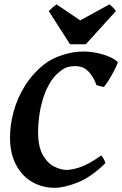

<svg xmlns="http://www.w3.org/2000/svg" viewBox="-20 -873 576 906"><path d="M535.2 -581.1Q537.1 -579.1 529.8 -562.7Q522.5 -546.4 510.7 -525.1Q499 -503.9 487.3 -485.8Q475.6 -467.8 469.2 -462.4L435.1 -471.2Q424.3 -505.4 399.7 -533.2Q375 -561 335 -561Q315.4 -561 299.6 -556.6Q283.7 -552.2 264.2 -537.1Q233.4 -513.2 213.1 -477.5Q192.9 -441.9 181.2 -401.4Q169.4 -360.8 164.6 -321.8Q159.7 -282.7 159.7 -252Q159.7 -181.2 181.9 -141.8Q204.1 -102.5 235.6 -86.9Q267.1 -71.3 294.4 -71.3Q318.4 -71.3 357.2 -83.7Q396 -96.2 458 -139.6Q461.9 -136.2 469.2 -123Q476.6 -109.9 477.1 -103Q410.6 -37.6 347.2 -12.2Q283.7 13.2 237.8 13.2Q179.2 13.2 131.3 -14.6Q83.5 -42.5 55.4 -95.7Q27.3 -148.9 27.3 -224.1Q27.3 -285.6 44.9 -348.9Q62.5 -412.1 98.4 -469.2Q134.3 -526.4 189 -569.8Q224.6 -597.7 275.6 -613.8Q326.7 -629.9 372.6 -629.9Q420.4 -629.9 467.3 -615.5Q514.2 -601.1 535.2 -581.1ZM526.9 -820.8 384.8 -664.1H310.5L210 -820.8Q217.8 -829.1 228.3 -838.1Q238.8 -847.2 246.6 -852.5L358.4 -776.9L496.6 -852.5Q502.4 -847.7 512 -838.6Q521.5 -829.6 526.9 -820.8Z"/></svg>

Font: Gentium Book Plus
Style: Bold Italic
Weight: 700
Italic angle: -8°
Designer: Victor Gaultney, Annie Olsen, Iska Routamaa, Becca Hirsbrunner
Foundry: SIL International
Version: Version 6.101